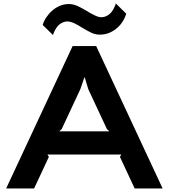

<svg xmlns="http://www.w3.org/2000/svg" viewBox="-20 -1072 960 1092"><path d="M698 -994Q681 -940 639.5 -907.5Q598 -875 548 -875Q521 -875 496 -887.5Q471 -900 448 -914Q437 -921 426 -927.5Q415 -934 404 -939Q380 -950 363 -950Q340 -950 318.5 -933.5Q297 -917 281 -873L223 -930Q229 -952 243.5 -973.5Q258 -995 277.5 -1012Q297 -1029 321 -1039Q345 -1049 371 -1049Q398 -1049 424 -1036.5Q450 -1024 473 -1010Q484 -1003 495.5 -996.5Q507 -990 518 -985Q540 -974 556 -974Q582 -974 603.5 -992.5Q625 -1011 639 -1052ZM905 0H746L662 -180L670 -193H250L258 -180L174 0H15L393 -810H527ZM602 -325 588 -338 482 -565 462 -632H460L437 -565L331 -338L317 -325Z"/></svg>

Font: TypoPRO Sinkin Sans
Style: 600 SemiBold
Weight: 600
Designer: Keith Bates
Foundry: K-Type
Version: Sinkin Sans (version 1.0)  by Keith Bates   •   © 2014   www